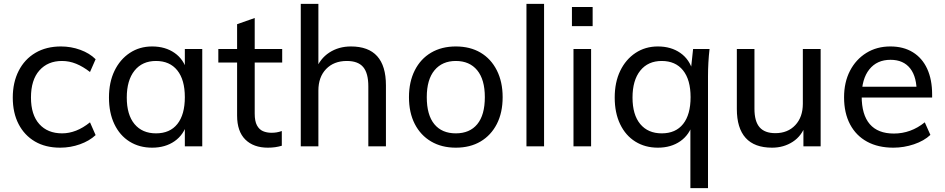

<svg xmlns="http://www.w3.org/2000/svg" viewBox="-20 -756 4880 992"><path d="M291 7Q215 7 160.5 -25Q106 -57 76 -115Q46 -173 46 -252Q46 -330 76.5 -390Q107 -450 163 -483Q219 -516 295 -516Q347 -516 395 -498.5Q443 -481 474 -450L445 -384Q409 -412 373.5 -426.5Q338 -441 300 -441Q227 -441 183.5 -392Q140 -343 140 -252Q140 -163 183 -115Q226 -67 301 -67Q337 -67 373 -81Q409 -95 445 -124L474 -58Q442 -28 393 -10.5Q344 7 291 7Z M766 7Q700 7 649.5 -24.5Q599 -56 571 -114.5Q543 -173 543 -252Q543 -331 571.5 -390Q600 -449 650.5 -482.5Q701 -516 766 -516Q834 -516 882 -482.5Q930 -449 947 -387L935 -380V-503H1025V0H935V-126L947 -121Q930 -60 882 -26.5Q834 7 766 7ZM786 -67Q858 -67 896.5 -115.5Q935 -164 935 -254Q935 -344 896 -392.5Q857 -441 786 -441Q715 -441 675 -391Q635 -341 635 -252Q635 -163 675 -115Q715 -67 786 -67Z M1108 -433V-503H1438V-433ZM1436 -79V-3Q1419 2 1401.5 4.5Q1384 7 1364 7Q1290 7 1247.5 -35Q1205 -77 1205 -159V-631L1296 -663V-169Q1296 -130 1307.5 -108.5Q1319 -87 1338.5 -78.5Q1358 -70 1383 -70Q1397 -70 1409 -72Q1421 -74 1436 -79Z M1534 0V-736H1625V-401L1611 -394Q1633 -453 1681.5 -484.5Q1730 -516 1793 -516Q1974 -516 1974 -315V0H1883V-310Q1883 -378 1856.5 -409.5Q1830 -441 1772 -441Q1705 -441 1665 -399.5Q1625 -358 1625 -288V0Z M2335 7Q2262 7 2207.5 -25Q2153 -57 2123 -115.5Q2093 -174 2093 -254Q2093 -333 2123 -392.5Q2153 -452 2207.5 -484Q2262 -516 2335 -516Q2409 -516 2463 -484Q2517 -452 2547 -392.5Q2577 -333 2577 -254Q2577 -174 2547 -115.5Q2517 -57 2463 -25Q2409 7 2335 7ZM2335 -67Q2407 -67 2446 -114.5Q2485 -162 2485 -254Q2485 -345 2445.5 -393Q2406 -441 2335 -441Q2265 -441 2225 -393Q2185 -345 2185 -254Q2185 -162 2224 -114.5Q2263 -67 2335 -67Z M2700 0V-736H2791V0Z M2943 0V-503H3034V0ZM2935 -720H3042V-621H2935Z M3638 216H3547V-132L3560 -121Q3543 -60 3495 -26.5Q3447 7 3379 7Q3313 7 3262.5 -24.5Q3212 -56 3184 -114.5Q3156 -173 3156 -252Q3156 -331 3184.5 -390Q3213 -449 3263.5 -482.5Q3314 -516 3379 -516Q3447 -516 3495 -482.5Q3543 -449 3560 -387L3550 -400L3561 -503H3646Q3642 -468 3640 -432.5Q3638 -397 3638 -362ZM3399 -67Q3471 -67 3509.5 -115.5Q3548 -164 3548 -254Q3548 -344 3509 -392.5Q3470 -441 3399 -441Q3328 -441 3288 -391Q3248 -341 3248 -252Q3248 -163 3288 -115Q3328 -67 3399 -67Z M3969 7Q3878 7 3832.5 -43.5Q3787 -94 3787 -193V-503H3878V-194Q3878 -129 3904.5 -98.5Q3931 -68 3986 -68Q4050 -68 4089 -109.5Q4128 -151 4128 -220V-503H4220V0H4131V-108L4143 -113Q4123 -54 4076 -23.5Q4029 7 3969 7Z M4787 -59Q4754 -28 4702 -10.5Q4650 7 4596 7Q4517 7 4460 -24Q4403 -55 4372 -113.5Q4341 -172 4341 -253Q4341 -331 4371.5 -390Q4402 -449 4456 -482.5Q4510 -516 4580 -516Q4648 -516 4696.5 -486Q4745 -456 4770.5 -400.5Q4796 -345 4796 -268V-252H4421V-308H4744L4716 -272Q4718 -357 4683 -402Q4648 -447 4581 -447Q4511 -447 4471.5 -397.5Q4432 -348 4432 -259Q4432 -163 4474 -114.5Q4516 -66 4598 -66Q4642 -66 4682 -80.5Q4722 -95 4758 -124Z"/></svg>

Font: Muli Medium
Style: Regular
Weight: 500
Designer: Vernon Adams
Foundry: Vernon Adams
Version: Version 2.100; ttfautohint (v1.8.1.43-b0c9)